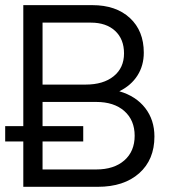

<svg xmlns="http://www.w3.org/2000/svg" viewBox="-20 -720 655 740"><path d="M0 -174.8V-233.9H69.8V-700.2H335.9Q427.2 -700.2 480.7 -650.6Q534.2 -601.1 534.2 -517.1Q534.2 -467.3 509.8 -429Q485.4 -390.6 439.9 -368.2Q503.9 -349.6 539.6 -303.7Q575.2 -257.8 575.2 -193.8Q575.2 -104.5 516.4 -52.2Q457.5 0 356.9 0H69.8V-174.8ZM351.1 -327.1H144V-233.9H300.8V-174.8H144V-66.9H351.1Q419.4 -66.9 459.2 -101.8Q499 -136.7 499 -196.8Q499 -256.8 459.2 -292Q419.4 -327.1 351.1 -327.1ZM144 -632.8V-394H310.1Q378.4 -394 418.2 -426.3Q458 -458.5 458 -514.2Q458 -569.3 423.6 -601.1Q389.2 -632.8 330.1 -632.8Z"/></svg>

Font: LT Superior
Style: Regular
Weight: 400
Designer: Daniel Lyons
Foundry: LyonsType
Version: Version 1.000